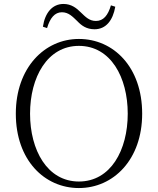

<svg xmlns="http://www.w3.org/2000/svg" viewBox="-20 -936 799 971"><path d="M197 -801 218 -794C233 -845 257 -874 293 -874C327 -874 347 -852 371 -829C392 -807 417 -788 458 -788C516 -788 551 -833 563 -902L541 -909C526 -858 503 -830 465 -830C432 -830 413 -850 389 -873C367 -895 341 -916 301 -916C244 -916 207 -870 197 -801ZM379 15C554 15 699 -129 699 -361C699 -597 554 -739 379 -739C205 -739 60 -593 60 -361C60 -126 205 15 379 15ZM379 -18C219 -18 132 -177 132 -361C132 -545 219 -704 379 -704C540 -704 626 -545 626 -361C626 -177 540 -18 379 -18Z"/></svg>

Font: Source Han Serif TW VF
Style: Regular
Weight: 250
Designer: Ryoko NISHIZUKA 西塚涼子 (kana & ideographs); Frank Grießhammer (Latin, Greek & Cyrillic); Wenlong ZHANG 张文龙 (bopomofo); San
Foundry: Adobe
Version: Version 2.002;hotconv 1.1.0;makeotfexe 2.6.0